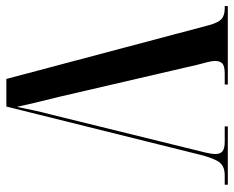

<svg xmlns="http://www.w3.org/2000/svg" viewBox="-88 -666 754 619"><g transform="rotate(-90 289.5 -357.0)"><path d="M287 -541Q274 -592 267 -622.5Q260 -653 254 -680Q247 -646 242 -622.5Q237 -599 228 -565L117 -114Q111 -91 106.5 -71.5Q102 -52 102 -40Q102 -24 111 -17Q120 -10 142 -10H191V0H3V-10H33Q61 -10 74 -25.5Q87 -41 99 -87L255 -714H344L517 -62Q525 -32 536.5 -21Q548 -10 571 -10H579V0H326V-10H361Q386 -10 394 -18Q402 -26 402 -41Q402 -51 398 -66.5Q394 -82 390 -97Z"/></g></svg>

Font: Noto Serif Display ExtraCondensed SemiBold
Style: Regular
Weight: 600
Width: 2
Designer: Monotype Design Team
Foundry: Monotype Imaging Inc.
Version: Version 2.009